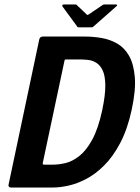

<svg xmlns="http://www.w3.org/2000/svg" viewBox="-20 -836 625 856"><path d="M567 -346Q548 -259 516 -198.5Q484 -138 445 -99Q406 -60 365 -38.5Q324 -17 285.5 -8.5Q247 0 217 0H28Q23 0 20 -3.5Q17 -7 18 -12L155 -660Q158 -673 171 -673H360Q396 -673 433.5 -666.5Q471 -660 503 -641.5Q535 -623 555.5 -587Q576 -551 581 -492.5Q586 -434 567 -346ZM436 -346Q450 -413 449.5 -455.5Q449 -498 438 -521.5Q427 -545 409.5 -556Q392 -567 371.5 -569Q351 -571 333 -571H279Q271 -571 269.5 -570Q268 -569 267 -563L171 -111Q170 -105 171 -103.5Q172 -102 178 -102H218Q242 -102 272 -109Q302 -116 333 -140Q364 -164 391 -213Q418 -262 436 -346ZM331 -714Q325 -714 324 -718L258 -808Q257 -810 258.5 -813Q260 -816 264 -816H317Q322 -816 324 -812L366 -772Q369 -767 376 -772L435 -812Q440 -816 444 -816H497Q502 -816 502 -813Q502 -810 499 -808L397 -718Q393 -714 388 -714Z"/></svg>

Font: Glory Thin
Style: Bold Italic
Weight: 700
Italic angle: -12°
Version: Version 1.011